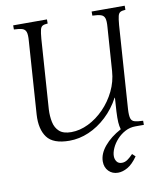

<svg xmlns="http://www.w3.org/2000/svg" viewBox="-96 -744 913 1058"><g transform="rotate(-10 360.5 -215.0)"><path d="M246 15Q155 15 121 -31Q87 -77 92 -158L120 -565Q123 -600 117.5 -615.5Q112 -631 96 -636Q80 -641 50 -642V-665H239V-642Q220 -641 210.5 -636Q201 -631 197 -615.5Q193 -600 190 -565L163 -175Q161 -137 168 -103.5Q175 -70 197.5 -50Q220 -30 264 -30Q312 -30 360 -53.5Q408 -77 448 -118Q488 -159 513.5 -211.5Q539 -264 543 -322L560 -565Q563 -600 557.5 -615.5Q552 -631 535.5 -636Q519 -641 489 -642V-665H674V-642Q655 -641 645.5 -636Q636 -631 632 -615.5Q628 -600 625 -565L593 -100Q591 -65 596 -49Q601 -33 617.5 -28.5Q634 -24 664 -23V0H534Q529 -16 527.5 -38.5Q526 -61 528 -100L533 -175H531Q500 -117 454 -74Q408 -31 354.5 -8Q301 15 246 15ZM617 0Q586 0 559.5 14Q533 28 513 50Q493 72 482 96.5Q471 121 471 141Q471 159 480.5 172Q490 185 509 185Q526 185 541 174.5Q556 164 572 147L589 163Q561 203 533 219Q505 235 479 235Q447 235 426.5 214Q406 193 406 160Q406 117 441 75Q476 33 534 2V0Z"/></g></svg>

Font: Bona Nova SC
Style: Italic
Weight: 400
Italic angle: -4°
Designer: Mateusz Machalski
Foundry: Capitalics
Version: Version 4.001; ttfautohint (v1.8.4.7-5d5b)